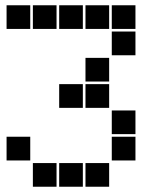

<svg xmlns="http://www.w3.org/2000/svg" viewBox="-20 -715 640 730"><path d="M6 -695Q5 -695 5 -695Q5 -695 5 -694V-606Q5 -605 5 -605Q5 -605 6 -605H94Q95 -605 95 -605Q95 -605 95 -606V-694Q95 -695 95 -695Q95 -695 94 -695ZM106 -695Q105 -695 105 -695Q105 -695 105 -694V-606Q105 -605 105 -605Q105 -605 106 -605H194Q195 -605 195 -605Q195 -605 195 -606V-694Q195 -695 195 -695Q195 -695 194 -695ZM206 -695Q205 -695 205 -695Q205 -695 205 -694V-606Q205 -605 205 -605Q205 -605 206 -605H294Q295 -605 295 -605Q295 -605 295 -606V-694Q295 -695 295 -695Q295 -695 294 -695ZM306 -695Q305 -695 305 -695Q305 -695 305 -694V-606Q305 -605 305 -605Q305 -605 306 -605H394Q395 -605 395 -605Q395 -605 395 -606V-694Q395 -695 395 -695Q395 -695 394 -695ZM406 -695Q405 -695 405 -695Q405 -695 405 -694V-606Q405 -605 405 -605Q405 -605 406 -605H494Q495 -605 495 -605Q495 -605 495 -606V-694Q495 -695 495 -695Q495 -695 494 -695ZM406 -595Q405 -595 405 -595Q405 -595 405 -594V-506Q405 -505 405 -505Q405 -505 406 -505H494Q495 -505 495 -505Q495 -505 495 -506V-594Q495 -595 495 -595Q495 -595 494 -595ZM306 -495Q305 -495 305 -495Q305 -495 305 -494V-406Q305 -405 305 -405Q305 -405 306 -405H394Q395 -405 395 -405Q395 -405 395 -406V-494Q395 -495 395 -495Q395 -495 394 -495ZM206 -395Q205 -395 205 -395Q205 -395 205 -394V-306Q205 -305 205 -305Q205 -305 206 -305H294Q295 -305 295 -305Q295 -305 295 -306V-394Q295 -395 295 -395Q295 -395 294 -395ZM306 -395Q305 -395 305 -395Q305 -395 305 -394V-306Q305 -305 305 -305Q305 -305 306 -305H394Q395 -305 395 -305Q395 -305 395 -306V-394Q395 -395 395 -395Q395 -395 394 -395ZM406 -295Q405 -295 405 -295Q405 -295 405 -294V-206Q405 -205 405 -205Q405 -205 406 -205H494Q495 -205 495 -205Q495 -205 495 -206V-294Q495 -295 495 -295Q495 -295 494 -295ZM6 -195Q5 -195 5 -195Q5 -195 5 -194V-106Q5 -105 5 -105Q5 -105 6 -105H94Q95 -105 95 -105Q95 -105 95 -106V-194Q95 -195 95 -195Q95 -195 94 -195ZM406 -195Q405 -195 405 -195Q405 -195 405 -194V-106Q405 -105 405 -105Q405 -105 406 -105H494Q495 -105 495 -105Q495 -105 495 -106V-194Q495 -195 495 -195Q495 -195 494 -195ZM106 -95Q105 -95 105 -95Q105 -95 105 -94V-6Q105 -5 105 -5Q105 -5 106 -5H194Q195 -5 195 -5Q195 -5 195 -6V-94Q195 -95 195 -95Q195 -95 194 -95ZM206 -95Q205 -95 205 -95Q205 -95 205 -94V-6Q205 -5 205 -5Q205 -5 206 -5H294Q295 -5 295 -5Q295 -5 295 -6V-94Q295 -95 295 -95Q295 -95 294 -95ZM306 -95Q305 -95 305 -95Q305 -95 305 -94V-6Q305 -5 305 -5Q305 -5 306 -5H394Q395 -5 395 -5Q395 -5 395 -6V-94Q395 -95 395 -95Q395 -95 394 -95Z"/></svg>

Font: Doto Black
Style: Regular
Weight: 900
Version: Version 1.000